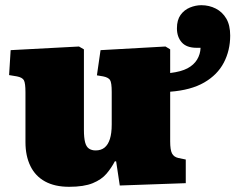

<svg xmlns="http://www.w3.org/2000/svg" viewBox="-20 -705 906 739"><path d="M246 14Q191 14 153.5 -6.5Q116 -27 97 -66Q78 -105 78 -158V-350Q78 -385 72 -396Q66 -407 45 -411L15 -416L21 -512L284 -526L303 -515V-205Q303 -175 307.5 -157.5Q312 -140 322.5 -133Q333 -126 348 -126Q369 -126 382.5 -137Q396 -148 403 -170Q410 -192 410 -226V-351Q410 -387 403.5 -397Q397 -407 377 -411L353 -415L367 -512L617 -526L635 -515V-424Q677 -429 701.5 -442Q726 -455 738.5 -475.5Q751 -496 752 -521H737Q698 -521 679.5 -542Q661 -563 661 -596Q661 -628 675 -647.5Q689 -667 711 -676Q733 -685 755 -685Q785 -685 810.5 -672Q836 -659 851 -633.5Q866 -608 866 -568Q866 -511 841.5 -464Q817 -417 766 -387.5Q715 -358 635 -352V-161Q635 -128 642 -114.5Q649 -101 666 -97L695 -91V0L441 9L427 -84H422Q409 -59 390 -36.5Q371 -14 337 0Q303 14 246 14Z"/></svg>

Font: Literata 18pt Black
Style: Regular
Weight: 900
Designer: Latin by Veronika Burian and Jose Scaglione. Greek by Irene Vlachou. Cyrillic by Vera Evstafieva.
Foundry: TypeTogether
Version: Version 3.103;gftools[0.9.29]